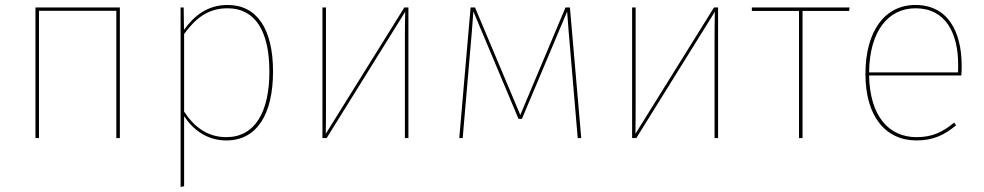

<svg xmlns="http://www.w3.org/2000/svg" viewBox="-20 -548 3905 762"><path d="M441.7 0H455.7V-518.3H120.7V0H134.7V-505.1H441.7Z M883.3 -528.3C804.3 -528.3 750.7 -486.1 710.2 -429.4L709 -518.3H696.7V193.9L710.7 191.3V-86.9C746.6 -32.7 801.8 9.4 878.4 9.4C999.4 9.4 1063.6 -94.6 1063.6 -264C1063.6 -433.1 999.9 -528.3 883.3 -528.3ZM878 -3.7C803.6 -3.7 750.3 -44.6 710.7 -105V-413.2C755.8 -474.5 804.4 -515.1 883.3 -515.1C991.7 -515.1 1049.1 -426 1049.1 -264C1049.1 -100.4 989.8 -3.7 878 -3.7Z M1600.9 -518.3H1584.6L1272.9 -17C1273.7 -60.9 1273.7 -97.3 1273.7 -136V-518.3H1259.7V0H1276.4L1588.1 -501.3C1587.3 -465.1 1586.9 -431.4 1586.9 -394V0H1600.9Z M2241.9 -518.3H2224.3L2044.9 -91.7L1865.3 -518.3H1847.7L1802.7 0H1816.3L1852.7 -423.6C1855.4 -454.4 1857.3 -480.3 1858.7 -502.4L2037.8 -76.3H2051.4L2230.8 -502C2232.3 -479.9 2234.1 -454.4 2236.8 -423.6L2272.8 0H2286.8Z M2829.9 -518.3H2813.6L2501.9 -17C2502.7 -60.9 2502.7 -97.3 2502.7 -136V-518.3H2488.7V0H2505.4L2817.1 -501.3C2816.3 -465.1 2815.9 -431.4 2815.9 -394V0H2829.9Z M3351.6 -518.3H2963.9V-504.7H3151.1V0H3165.1V-504.7H3349.9Z M3796.7 -285.9C3796.7 -427 3738.9 -528.3 3612.9 -528.3C3492.4 -528.3 3414.7 -426 3414.7 -254.3C3414.7 -86.3 3494.3 9.4 3617.6 9.4C3684.6 9.4 3729.1 -13 3774.6 -50.8L3766.7 -61.4C3721.7 -24.3 3680.9 -3.7 3617.6 -3.7C3507.9 -3.7 3432.2 -86.2 3429.2 -248.6H3795.3C3796.3 -260.4 3796.7 -271.4 3796.7 -285.8ZM3782.1 -260.8H3429.2C3431.1 -428 3507.2 -515.1 3613.7 -515.1C3731 -515.1 3782.7 -419.4 3782.7 -290.6C3782.7 -277.1 3782.7 -270.8 3782.1 -260.8Z"/></svg>

Font: Fira Sans Hair
Style: Regular
Weight: 100
Designer: bBox Type GmbH & Carrois Corporate GbR & Edenspiekermann AG
Foundry: bBox Type GmbH & Carrois Corporate GbR & Edenspiekermann AG
Version: Version 4.300;PS 004.300;hotconv 1.0.88;makeotf.lib2.5.64775